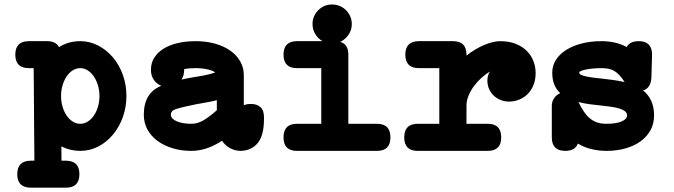

<svg xmlns="http://www.w3.org/2000/svg" viewBox="-20 -637 3050 869"><path d="M258.3 90.3H278.3Q339.4 90.3 339.4 151.4Q339.4 212.4 278.3 212.4H119.6Q58.1 212.4 58.1 151.4Q58.1 90.3 119.6 90.3H135.7Q135.3 35.6 134.8 -15.6Q134.3 -66.9 134 -117.9Q133.8 -168.9 133.3 -220.9Q132.8 -272.9 132.3 -328.6H110.4Q49.3 -328.6 49.3 -389.6Q49.3 -450.7 110.4 -450.7H193.4Q232.9 -450.7 247.1 -423.8Q290 -450.7 343.3 -450.7Q386.2 -450.7 424.3 -430.9Q462.4 -411.1 491 -377.4Q519.5 -343.8 535.9 -298.6Q552.2 -253.4 552.2 -202.6Q552.2 -151.9 535.9 -106.7Q519.5 -61.5 491.2 -27.6Q462.9 6.3 424.8 26.1Q386.7 45.9 343.3 45.9Q297.4 45.9 257.8 25.4ZM343.3 -76.7Q361.3 -76.7 377.2 -86.7Q393.1 -96.7 404.8 -113.8Q416.5 -130.9 423.3 -153.8Q430.2 -176.8 430.2 -202.6Q430.2 -228 423.3 -250.7Q416.5 -273.4 404.8 -290.8Q393.1 -308.1 377.2 -318.4Q361.3 -328.6 343.3 -328.6Q325.2 -328.6 309.3 -318.6Q293.5 -308.6 281.7 -291.3Q270 -273.9 263.2 -251Q256.3 -228 256.3 -202.6Q256.3 -176.8 263.2 -153.8Q270 -130.9 281.7 -113.8Q293.5 -96.7 309.3 -86.7Q325.2 -76.7 343.3 -76.7Z M710.4 -248.5Q689 -256.8 676 -275.9Q663.1 -294.9 663.1 -320.8Q663.1 -351.6 678 -375.5Q692.9 -399.4 719.7 -416.3Q746.6 -433.1 783.7 -441.9Q820.8 -450.7 865.7 -450.7Q913.1 -450.7 953.1 -439.5Q993.2 -428.2 1022 -408Q1050.8 -387.7 1067.1 -359.4Q1083.5 -331.1 1083.5 -297.4V-160.6Q1096.7 -166.5 1115.2 -166.5Q1143.6 -166.5 1159.2 -151.9Q1174.8 -137.2 1174.8 -106.4V-98.1Q1174.8 -24.9 1147 9.8Q1119.1 44.4 1069.8 45.9Q1043.9 45.9 1021.5 33.7Q999 21.5 984.9 0Q915 45.9 846.2 45.9Q800.3 45.9 761 33.9Q721.7 22 692.6 0.5Q663.6 -21 647.2 -51Q630.9 -81.1 630.9 -117.7Q630.9 -217.3 710 -248.5ZM961.4 -183.6Q943.8 -178.7 925.5 -175.5Q907.2 -172.4 888.7 -168.9H889.6Q885.7 -168 882.1 -167.7Q878.4 -167.5 874.5 -166.5Q846.7 -161.1 822.3 -155.5Q797.9 -149.9 776.9 -143.6Q753.4 -136.2 753.4 -117.7Q753.4 -108.4 760.5 -100.8Q767.6 -93.3 780 -87.9Q792.5 -82.5 809.3 -79.6Q826.2 -76.7 846.2 -76.7Q875.5 -76.7 903.3 -93.8Q931.2 -110.8 961.4 -138.2ZM865.7 -328.6Q834 -328.6 813.5 -324.2V-319.8Q813.5 -295.4 801.8 -276.9Q827.1 -282.7 853.5 -287.1Q879.9 -291 906 -296.1Q932.1 -301.3 954.1 -309.1Q942.9 -317.9 918.7 -323.2Q894.5 -328.6 865.7 -328.6Z M1686 -76.7Q1747.1 -76.7 1747.1 -15.1Q1747.1 45.9 1686 45.9H1324.2Q1263.2 45.9 1263.2 -15.1Q1263.2 -76.7 1324.2 -76.7H1434.1V-328.6H1324.2Q1263.2 -328.6 1263.2 -389.6Q1263.2 -450.7 1324.2 -450.7H1439.9Q1419.4 -461.9 1407 -482.7Q1394.5 -503.4 1394.5 -528.3Q1394.5 -564 1420.4 -590.8Q1446.3 -616.7 1483.4 -616.7Q1502.4 -616.7 1518.8 -609.4Q1535.2 -602.1 1546.9 -590.1Q1558.6 -578.1 1565.4 -562Q1572.3 -545.9 1572.3 -528.3Q1572.3 -501.5 1557.6 -480Q1543 -458.5 1520 -447.3Q1556.6 -437 1556.6 -389.6V-76.7Z M1876 -328.6Q1814.5 -328.6 1814.5 -389.6Q1814.5 -450.7 1876 -450.7H2029.8Q2091.3 -450.7 2091.3 -389.6V-385.3Q2110.4 -400.4 2130.6 -412.6Q2150.9 -424.8 2170.7 -433.1Q2190.4 -441.4 2208.7 -446Q2227.1 -450.7 2242.2 -450.7Q2284.7 -450.7 2315.2 -438.2Q2345.7 -425.8 2365.5 -405.3Q2385.3 -384.8 2394.8 -359.1Q2404.3 -333.5 2404.3 -307.1Q2404.3 -275.4 2394.3 -251.2Q2384.3 -227.1 2367.4 -210.7Q2350.6 -194.3 2328.9 -185.8Q2307.1 -177.2 2283.7 -177.2Q2265.1 -177.2 2247.6 -183.8Q2230 -190.4 2216.3 -202.6Q2202.6 -214.8 2194.3 -232.7Q2186 -250.5 2186 -272.5Q2186 -296.4 2197.8 -313.5Q2179.2 -302.7 2160.2 -285.6Q2141.1 -268.6 2125.7 -248Q2110.4 -227.5 2100.8 -204.3Q2091.3 -181.2 2091.3 -158.7V-76.7H2187Q2248.5 -76.7 2248.5 -15.1Q2248.5 45.9 2187 45.9H1870.6Q1809.6 45.9 1809.6 -15.1Q1809.6 -76.7 1870.6 -76.7H1968.3V-328.6Z M2708 -280.8Q2731.9 -278.3 2757.3 -274.7Q2782.7 -271 2807.1 -265.6Q2794.9 -284.7 2783.4 -296.9Q2772 -309.1 2759.8 -316.2Q2747.6 -323.2 2733.4 -325.9Q2719.2 -328.6 2701.7 -328.6Q2682.6 -328.6 2664.6 -326.9Q2646.5 -325.2 2632.6 -322.5Q2618.7 -319.8 2610.1 -316.2Q2601.6 -312.5 2601.6 -308.6Q2601.6 -302.2 2610.4 -298.1Q2619.1 -293.9 2634 -290.8Q2648.9 -287.6 2668.2 -285.2Q2687.5 -282.7 2708 -280.8ZM2697.3 -159.7Q2672.4 -162.1 2647.2 -165.5Q2622.1 -168.9 2598.1 -175.3Q2609.4 -152.3 2621.1 -134.3Q2632.8 -116.2 2647.5 -103.3Q2662.1 -90.3 2680.9 -83.5Q2699.7 -76.7 2725.1 -76.7Q2744.6 -76.7 2761.7 -79.1Q2778.8 -81.5 2791.3 -86.4Q2803.7 -91.3 2810.8 -98.4Q2817.9 -105.5 2817.9 -114.7Q2817.9 -126.5 2807.9 -134Q2797.9 -141.6 2781 -146.5Q2764.2 -151.4 2742.4 -154.3Q2720.7 -157.2 2697.3 -159.7ZM2701.7 -450.7Q2735.4 -450.7 2763.4 -444.1Q2791.5 -437.5 2816.4 -424.3Q2830.1 -450.7 2871.6 -450.7Q2901.4 -450.7 2916.3 -435.1Q2931.2 -419.4 2931.2 -391.1V-388.2L2928.2 -283.7Q2924.8 -237.3 2890.6 -228Q2940.4 -187.5 2940.4 -114.7Q2940.4 -78.1 2924.6 -48.6Q2908.7 -19 2880.1 2Q2851.6 22.9 2812 34.4Q2772.5 45.9 2725.1 45.9Q2689.5 45.9 2656.5 37.8Q2623.5 29.8 2595.7 12.7Q2583 45.9 2538.6 45.9Q2477.5 45.9 2477.5 -15.1V-158.7Q2477.5 -177.2 2488 -192.6Q2498.5 -208 2515.6 -215.3Q2498.5 -231 2489 -253.7Q2479.5 -276.4 2479.5 -308.6Q2479.5 -339.8 2496.1 -366Q2512.7 -392.1 2542.5 -410.9Q2572.3 -429.7 2612.8 -440.2Q2653.3 -450.7 2701.7 -450.7Z"/></svg>

Font: Erica Type
Style: Bold
Weight: 700
Designer: Peter Wiegel
Foundry: Peter Wiegel
Version: Version 1.000 2010 initial release